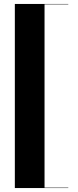

<svg xmlns="http://www.w3.org/2000/svg" viewBox="-20 -800 394 970"><path d="M325 150V148H205V-778H325V-780H55V150Z"/></svg>

Font: Bodoni* 96pt
Style: Bold
Weight: 700
Version: Version 2.3